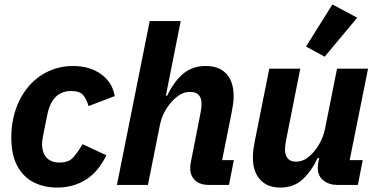

<svg xmlns="http://www.w3.org/2000/svg" viewBox="-20 -835 1704 867"><path d="M237 12Q180 12 133.5 -11Q87 -34 59 -84Q31 -134 31 -215Q31 -236 33 -256.5Q35 -277 39 -296Q54 -368 92 -422.5Q130 -477 186.5 -507Q243 -537 310 -537Q385 -537 436.5 -500Q488 -463 498 -401L380 -356Q371 -387 355.5 -405.5Q340 -424 302 -424Q258 -424 231 -397Q204 -370 193 -314L175 -225Q173 -215 171.5 -204.5Q170 -194 170 -183Q170 -159 178.5 -140.5Q187 -122 204.5 -111.5Q222 -101 249 -101Q290 -101 310.5 -124Q331 -147 353 -184L460 -134Q426 -61 369 -24.5Q312 12 237 12Z M508 0 656 -740H796L729 -403H735Q765 -466 806.5 -501.5Q848 -537 909 -537Q970 -537 1002.5 -501.5Q1035 -466 1035 -401Q1035 -382 1032.5 -364.5Q1030 -347 1026 -327L983 -112H1036L1014 0H923Q883 0 861 -20.5Q839 -41 839 -76Q839 -85 840 -92.5Q841 -100 842 -104L883 -312Q886 -326 888 -339.5Q890 -353 890 -368Q890 -391 878 -405.5Q866 -420 837 -420Q812 -420 790.5 -406Q769 -392 752 -372Q734 -351 721 -325.5Q708 -300 702 -270L648 0Z M1196 -525H1336L1274 -213Q1271 -199 1269 -185Q1267 -171 1267 -160Q1267 -135 1279 -120Q1291 -105 1316 -105Q1342 -105 1362.5 -118.5Q1383 -132 1400 -153Q1417 -174 1429.5 -199.5Q1442 -225 1448 -255L1502 -525H1642L1559 -112H1618L1596 0H1503Q1466 0 1440.5 -20Q1415 -40 1415 -77Q1415 -85 1416 -94Q1417 -103 1418 -107L1421 -122H1415Q1386 -61 1346 -24.5Q1306 12 1246 12Q1187 12 1154.5 -24Q1122 -60 1122 -124Q1122 -144 1124.5 -162Q1127 -180 1131 -200ZM1593 -755 1446 -579 1362 -625 1481 -815Z"/></svg>

Font: IBM Plex Sans
Style: Bold Italic
Weight: 700
Italic angle: -11.31°
Designer: Mike Abbink, Paul van der Laan, Pieter van Rosmalen
Foundry: Bold Monday
Version: Version 3.201